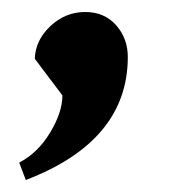

<svg xmlns="http://www.w3.org/2000/svg" viewBox="-20 -159 301 320"><path d="M23 141 12 112Q43 96 63.5 62Q84 28 84 0L38 -61Q39 -92 64 -115.5Q89 -139 122 -139Q154 -139 173.5 -117Q193 -95 193 -64Q193 76 23 141Z"/></svg>

Font: Lemonada Light
Style: Regular
Weight: 300
Designer: Mohamed Gaber (Arabic), Eduardo Tunni (Latin)
Foundry: Kief Type Foundry
Version: Version 4.004